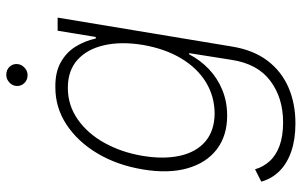

<svg xmlns="http://www.w3.org/2000/svg" viewBox="-196 -554 966 615"><g transform="rotate(-90 287.5 -247.0)"><path d="M199.2 215.8Q148.4 215.8 109.9 202.6Q71.3 189.5 46.6 164.8Q22 140.1 12.7 106.4L52.2 86.4Q59.6 112.3 77.9 132.8Q96.2 153.3 127.2 164.8Q158.2 176.3 202.6 176.3Q280.8 176.3 335.4 135.5Q390.1 94.7 402.8 11.2L424.3 -124.5H420.4Q402.3 -89.4 373.5 -61.8Q344.7 -34.2 306.9 -18.6Q269 -2.9 224.1 -2.9Q159.7 -2.9 116.2 -36.1Q72.8 -69.3 55.4 -130.1Q38.1 -190.9 51.8 -272.9Q65.4 -355 103 -418.2Q140.6 -481.4 195.6 -517.6Q250.5 -553.7 316.4 -553.2Q363.3 -553.7 395 -535.9Q426.8 -518.1 445.1 -488.5Q463.4 -459 471.2 -423.8H476.1L496.1 -545.9H538.1L445.3 13.2Q434.1 81.5 399.9 126.5Q365.7 171.4 314.2 193.6Q262.7 215.8 199.2 215.8ZM231.4 -43Q286.1 -43.5 331.3 -71Q376.5 -98.6 407.5 -150.4Q438.5 -202.1 450.7 -273.4Q461.9 -342.3 449.7 -396.5Q437.5 -450.7 403.3 -481.9Q369.1 -513.2 313 -513.2Q257.3 -513.2 211.9 -481.4Q166.5 -449.7 136.5 -395.3Q106.4 -340.8 95.2 -273.4Q84 -205.6 95.7 -153.6Q107.4 -101.6 141.6 -72.5Q175.8 -43.5 231.4 -43ZM353.5 -642.1Q338.4 -642.1 328.1 -652.8Q317.9 -663.6 319.3 -678.2Q319.8 -690.9 330.6 -700.7Q341.3 -710.4 354.5 -710.4Q370.6 -710.4 380.6 -700Q390.6 -689.5 389.2 -674.3Q388.2 -661.6 377.7 -651.9Q367.2 -642.1 353.5 -642.1Z"/></g></svg>

Font: Inter Tight ExtraLight
Style: Italic
Weight: 250
Italic angle: -9.39999°
Designer: Rasmus Andersson
Foundry: rsms
Version: Version 3.004